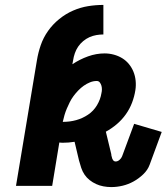

<svg xmlns="http://www.w3.org/2000/svg" viewBox="-20 -755 677 780"><path d="M432 5Q416 5 400 2Q384 -1 370 -7.5Q356 -14 344 -23.5Q332 -33 323.5 -45.5Q315 -58 310 -73Q305 -88 301 -103L283 -179Q271 -177 258.5 -176Q246 -175 233 -175Q230 -175 227 -175.5Q224 -176 221 -176L192 0H45L130 -510Q135 -541 145.5 -571.5Q156 -602 175 -629Q194 -656 220.5 -677.5Q247 -699 277 -712Q307 -725 338 -730Q369 -735 400 -735V-615Q386 -615 371.5 -612.5Q357 -610 343.5 -604Q330 -598 318 -588Q306 -578 297.5 -565.5Q289 -553 284 -538.5Q279 -524 277 -510L274 -494Q304 -514 337.5 -526Q371 -538 405 -538Q424 -538 442.5 -533Q461 -528 476.5 -518.5Q492 -509 503.5 -495Q515 -481 522 -464Q529 -447 531 -427.5Q533 -408 530 -389Q526 -363 516.5 -338Q507 -313 491.5 -291Q476 -269 455 -251Q434 -233 410 -220L432 -129Q432 -126 432.5 -123.5Q433 -121 434 -118Q435 -111 439 -105Q443 -99 450 -99Q458 -99 465.5 -105.5Q473 -112 476 -120L525 -252L637 -219L588 -86Q580 -64 561.5 -46.5Q543 -29 522 -17.5Q501 -6 478 -0.5Q455 5 432 5ZM238 -260Q264 -260 289.5 -267Q315 -274 337.5 -289Q360 -304 374 -327.5Q388 -351 392 -376Q394 -384 394 -392Q394 -400 392 -407Q390 -414 385.5 -420Q381 -426 373 -426Q359 -426 345.5 -420.5Q332 -415 320 -406.5Q308 -398 297.5 -387Q287 -376 278.5 -364.5Q270 -353 263.5 -340Q257 -327 251.5 -314Q246 -301 242 -287.5Q238 -274 235 -260Q236 -260 237 -260Q238 -260 238 -260Z"/></svg>

Font: Iosevka Slab Heavy Extended
Style: Italic
Weight: 900
Width: 7
Italic angle: -9°
Monospace: yes
Designer: Belleve Invis
Foundry: Belleve Invis
Version: Version 11.1.0; ttfautohint (v1.8.3)